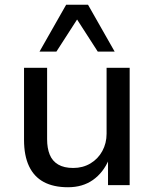

<svg xmlns="http://www.w3.org/2000/svg" viewBox="-20 -778 648 807"><path d="M266 9Q205 9 164 -13Q123 -35 102 -79.5Q81 -124 81 -190V-493H178V-193Q178 -155 189 -128Q200 -101 224.5 -86.5Q249 -72 288 -72Q328 -72 360 -91Q392 -110 410 -143Q428 -176 428 -216V-493H525V0H434V-108H438Q414 -52 370.5 -21.5Q327 9 266 9ZM146 -561 258 -758H350L462 -561H391L304 -696L217 -561Z"/></svg>

Font: Nunito Sans 12pt ExtraLight 9pt Medium
Style: Regular
Weight: 500
Version: Version 3.101;gftools[0.9.27]